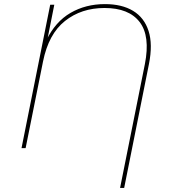

<svg xmlns="http://www.w3.org/2000/svg" viewBox="-20 -723 833 937"><path d="M492 -703Q575 -703 629.5 -670Q684 -637 705 -572Q726 -507 707 -411L586 194H566L687 -410Q714 -547 661.5 -615.5Q609 -684 490 -684Q377 -684 297 -620.5Q217 -557 190 -423L105 0H85L225 -700H245L210 -524L206 -526Q250 -617 324 -660Q398 -703 492 -703Z"/></svg>

Font: Montserrat Thin Thin
Style: Italic
Weight: 250
Italic angle: -11.3°
Version: Version 9.000